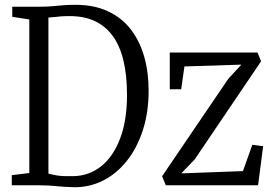

<svg xmlns="http://www.w3.org/2000/svg" viewBox="-20 -771 1140 799"><path d="M285 8Q262.5 7.5 245.2 6.2Q228 5 213 3.5Q198 2 181.8 1Q165.5 0 144 0H29V-42L102 -51V-690L31 -701V-743H143Q173 -743 195.8 -745Q218.5 -747 241.2 -749Q264 -751 293.5 -751Q371.5 -751 429 -724.2Q486.5 -697.5 524 -649Q561.5 -600.5 580 -535.5Q598.5 -470.5 598.5 -394Q598.5 -302.5 574 -227.8Q549.5 -153 506.2 -99.5Q463 -46 406.2 -18.2Q349.5 9.5 285 8ZM286 -38Q349.5 -39 399.8 -78.2Q450 -117.5 479.2 -192.8Q508.5 -268 508.5 -376Q508.5 -458.5 493.5 -520Q478.5 -581.5 448.5 -622.2Q418.5 -663 374 -683.5Q329.5 -704 270.5 -704Q248 -704 233.2 -702.8Q218.5 -701.5 206.8 -700Q195 -698.5 181.5 -698V-48.5Q199 -44 213.2 -41.5Q227.5 -39 244.2 -38.2Q261 -37.5 286 -38ZM984.5 -502 747.5 -494.5 734 -399.5H686.5V-552.5H1051.5L1066.5 -516L790.5 -108L734.5 -49.5L991 -59L1030 -168.5L1075 -162.5L1054 0H670L654.5 -37.5L930 -443Z"/></svg>

Font: Merriweather 24pt SemiCondensed Light
Style: Regular
Weight: 300
Width: 4
Designer: Eben Sorkin
Foundry: Eben Sorkin
Version: Version 2.100